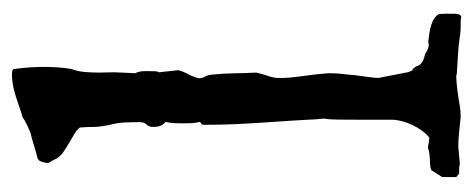

<svg xmlns="http://www.w3.org/2000/svg" viewBox="-250 -518 775 314"><g transform="rotate(-90 137.0 -361.5)"><path d="M27.8 3.4Q26.4 3.4 24.4 3.4Q22.5 3.4 20 2.4H9.8L3.9 -2.4V-25.4L15.1 -43Q19.5 -44.9 25.4 -45.2Q31.2 -45.4 31.7 -45.4Q33.7 -45.4 40.8 -46.1Q47.9 -46.9 52.2 -48.8Q63.5 -46.4 68.4 -46.4Q74.2 -50.8 79.6 -58.1Q85 -65.4 89.1 -74.2Q93.3 -83 95.5 -91.8Q97.7 -100.6 97.7 -107.9V-162.1Q97.7 -179.2 97.9 -195.6Q98.1 -211.9 99.6 -218.8Q98.1 -231.9 97.7 -244.9Q97.2 -257.8 96.2 -271L92.8 -321.8Q91.3 -344.7 90.3 -367.7Q89.4 -390.6 89.4 -414.1Q89.4 -416.5 89.8 -417.7Q90.3 -418.9 94.2 -421.4Q92.3 -429.2 92 -435.5Q91.8 -441.9 91.8 -449.2Q91.8 -456.1 92 -463.1Q92.3 -470.2 94.2 -478Q90.3 -480.5 88.1 -485.4Q85.9 -490.2 85.9 -498.5Q85.9 -504.9 89.8 -508.8Q93.8 -512.7 93.8 -520.5Q93.8 -531.2 93.3 -543.5Q92.8 -555.7 89.4 -568.4Q85.9 -585.4 85.9 -595.7Q85.9 -606 85 -617.7Q82 -622.1 75 -626.5Q67.9 -630.9 59.8 -635.5Q51.8 -640.1 44.4 -645.3Q37.1 -650.4 34.2 -656.2Q30.3 -664.1 29.1 -665.8Q27.8 -667.5 26.9 -669.9Q26.9 -673.3 28.8 -679.9Q30.8 -686.5 36.1 -687.5Q46.4 -689.9 57.1 -693.4Q67.9 -696.8 73.2 -697.8Q74.2 -697.8 78.4 -699.5Q82.5 -701.2 87.2 -703.4Q91.8 -705.6 95.9 -707.8Q100.1 -710 101.1 -711.4Q110.4 -713.9 118.4 -716.8Q126.5 -719.7 134.3 -722.2Q142.1 -724.6 150.6 -726.6Q159.2 -728.5 168.9 -729Q173.8 -729 177.2 -728.5Q180.7 -728 180.7 -724.6Q182.6 -711.9 183.3 -700Q184.1 -688 184.1 -676.8Q184.1 -665.5 183.3 -654.1Q182.6 -642.6 180.7 -631.8Q176.8 -621.6 175.8 -609.9Q174.8 -598.1 174.8 -586.4L175.3 -561L173.8 -527.3Q175.8 -523.4 176.5 -519.5Q177.2 -515.6 177.2 -509.3Q177.2 -499.5 177 -495.1Q176.8 -490.7 175.3 -488.3L178.7 -457Q176.8 -449.2 172.4 -441.2Q168 -433.1 165.5 -423.3Q165.5 -418 168 -413.8Q170.4 -409.7 171.4 -402.8Q173.3 -383.8 173.6 -366.2Q173.8 -348.6 174.8 -329.6Q172.4 -318.4 169.2 -309.8Q166 -301.3 166 -292.5V-284.7Q166.5 -274.4 167.5 -265.9Q168.5 -257.3 169.7 -249Q170.9 -240.7 171.9 -231.7Q172.9 -222.7 173.8 -210.9Q173.8 -198.2 172.6 -189Q171.4 -179.7 170.4 -166.5Q169.9 -163.6 169.2 -158.2Q168.5 -152.8 167.7 -147.2Q167 -141.6 166.5 -136.7Q166 -131.8 166 -129.9V-129.4Q166.5 -127 168 -119.6Q169.4 -112.3 170.9 -104.5Q172.4 -96.7 173.8 -89.8Q175.3 -83 175.3 -81.1L178.7 -73.7H179.7Q181.2 -73.7 181.6 -72.3Q182.1 -70.8 183.1 -70.3Q185.1 -68.4 185.5 -66.2Q186 -64 187.7 -61.8Q189.5 -59.6 193.1 -57.4Q196.8 -55.2 205.1 -53.2Q214.4 -47.4 219.2 -47.4Q220.7 -47.4 221.7 -47.4Q222.7 -47.4 225.1 -48.3Q229 -47.4 234.4 -46.9Q239.7 -46.4 245.6 -45.2Q251.5 -43.9 257.3 -41.5Q263.2 -39.1 267.6 -34.7Q270 -32.7 270.5 -29.5Q271 -26.4 271 -21V-4.4Q271 -1 270 2Q269 4.9 266.1 5.9Q262.2 4.9 258.1 4.9Q253.9 4.9 250 4.9Q246.6 4.9 242.7 4.6Q238.8 4.4 232.9 3.4L217.8 1.5Q216.8 1.5 213.6 1.2Q210.4 1 206.8 0.7Q203.1 0.5 200 0.2Q196.8 0 195.8 0L171.9 -1.5Q171.4 -1.5 170.9 -2Q170.4 -2 170.2 -2.2Q169.9 -2.4 169.4 -2.4Q158.7 -2 150.1 -1Q141.6 0 134 1.2Q126.5 2.4 118.9 3.7Q111.3 4.9 102.1 4.9Q90.8 3.9 77.9 2.4Q64.9 1 53.7 1Z"/></g></svg>

Font: IM FELL English
Style: Regular
Weight: 400
Designer: Igino Marini
Foundry: Igino Marini
Version: 3.00